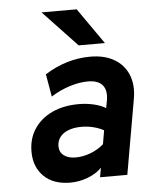

<svg xmlns="http://www.w3.org/2000/svg" viewBox="-53 -775 633 830"><g transform="rotate(-5 263.5 -360.0)"><path d="M218.8 12Q145.4 12 104.1 -28.7Q62.8 -69.4 62.8 -136Q62.8 -192.2 90.6 -234.3Q118.4 -276.5 168.2 -299.8Q218 -323 284.6 -323Q317 -323 348.9 -315.7Q380.7 -308.4 400.8 -295.4L406.2 -324Q415.3 -369.6 396.2 -393.4Q377.1 -417.2 332.4 -417.2Q295 -417.2 252.7 -403.9Q210.4 -390.6 171 -365.6L154 -463.6Q201.2 -493.4 250.5 -508.2Q299.8 -523 351 -523Q412.7 -523 454.9 -498.4Q497.2 -473.8 515.5 -429.4Q533.9 -384.9 523.8 -326L466.8 0H348.6L355.6 -40.8Q332.9 -16.8 295.5 -2.4Q258.2 12 218.8 12ZM251.2 -94.4Q282.5 -94.4 315.1 -106.5Q347.6 -118.6 373.4 -141L383.6 -200.6Q365 -211.1 339.9 -217.6Q314.8 -224.2 287.2 -224.2Q254.2 -224.2 230.4 -214.9Q206.6 -205.7 193.8 -188.8Q181 -172 181 -149.4Q181 -123.6 199.9 -109Q218.9 -94.4 251.2 -94.4ZM306 -576 158.6 -732H311L420 -576Z"/></g></svg>

Font: Overpass
Style: Italic
Weight: 400
Italic angle: -10°
Designer: Delve Withrington, Dave Bailey, Thomas Jockin
Foundry: Delve Fonts LLC
Version: Version 4.000